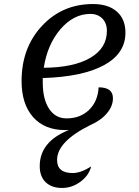

<svg xmlns="http://www.w3.org/2000/svg" viewBox="-20 -620 687 952"><path d="M303 25Q201 25 144 -39.5Q87 -104 87 -218Q87 -383 188 -491.5Q289 -600 441 -600Q517 -600 559.5 -562.5Q602 -525 602 -458Q602 -355 496 -297Q390 -239 192 -233V-211Q192 -128 223.5 -80.5Q255 -33 310 -33Q378 -33 421.5 -75Q465 -117 469 -187Q540 -187 540 -133Q540 -93 509.5 -57.5Q479 -22 428 0Q263 82 263 173Q263 238 340 238Q381 238 432 205Q421 250 379 281Q337 312 288 312Q236 312 206.5 283.5Q177 255 177 204Q177 82 321 25ZM428 -551Q345 -551 280 -475.5Q215 -400 197 -284Q345 -285 427.5 -333Q510 -381 510 -467Q510 -505 487.5 -528Q465 -551 428 -551Z"/></svg>

Font: Lemonada Light
Style: Regular
Weight: 300
Designer: Mohamed Gaber (Arabic), Eduardo Tunni (Latin)
Foundry: Kief Type Foundry
Version: Version 4.004